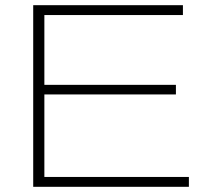

<svg xmlns="http://www.w3.org/2000/svg" viewBox="-20 -720 788 740"><path d="M108 0V-700H685V-662H151V-393H658V-356H151V-38H708V0Z"/></svg>

Font: Georama Expanded ExtraLight
Style: Regular
Weight: 250
Width: 7
Designer: Jean-Baptiste Levee
Foundry: Production Type
Version: Version 1.001